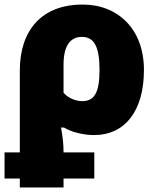

<svg xmlns="http://www.w3.org/2000/svg" viewBox="-23 -583 694 843"><path d="M64 240H256V201H391V86H256C256 46 252 17 245 -23H258C291 -3 342 10 391 10C525 10 609 -95 609 -276C609 -456 494 -563 340 -563C161 -563 64 -451 64 -273V86H-3V201H64ZM338 -139C310 -139 276 -152 256 -176V-299C256 -380 284 -421 337 -421C390 -421 414 -378 414 -276C414 -174 390 -139 338 -139Z"/></svg>

Font: Noto Sans UI Black
Style: Regular
Weight: 900
Designer: Monotype Design Team
Foundry: Monotype Imaging Inc.
Version: Version 1.901